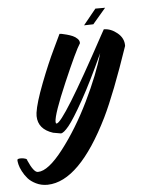

<svg xmlns="http://www.w3.org/2000/svg" viewBox="-217 -580 687 845"><g transform="rotate(-5 126.0 -157.0)"><path d="M69 -437Q73 -437 79 -436Q85 -435 100 -431Q115 -427 126.5 -422Q138 -417 147 -408Q156 -399 155 -388Q135 -358 76.5 -222Q18 -86 18 -53Q18 -45 22 -45Q51 -45 250 -413Q260 -431 265 -440Q296 -440 324.5 -416.5Q353 -393 352 -359Q283 -156 233 -53Q100 217 -40 220Q-41 220 -43 220Q-69 220 -91.5 209Q-114 198 -127 183Q-140 168 -149 150.5Q-158 133 -161 120Q-164 107 -164 100Q-164 94 -148 94Q-138 94 -129 97Q-120 100 -121 105Q-97 160 -79 160Q-79 160 -78 160Q-33 160 34.5 72.5Q102 -15 158 -130Q214 -245 240 -337Q185 -216 140.5 -136.5Q96 -57 72.5 -28.5Q49 0 37 0Q37 0 3 -6Q-62 -27 -63 -85Q-63 -92 -62 -100Q-56 -143 -23.5 -227.5Q9 -312 39 -374ZM236 -534H279L221 -466L180 -465Z"/></g></svg>

Font: Vervelle
Style: Script
Weight: 400
Monospace: yes
Designer: Nur Solikh
Foundry: Astageni Type
Version: Version 1.0